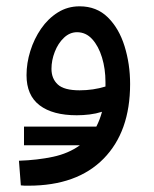

<svg xmlns="http://www.w3.org/2000/svg" viewBox="-20 -357 487 608"><path d="M56 103V44H285Q296 23 303 -3Q284 3 263.5 5.5Q243 8 223 8Q147 8 105.5 -23.5Q64 -55 64 -119Q64 -157 76 -195.5Q88 -234 110 -266Q132 -298 163 -317.5Q194 -337 232 -337Q286 -337 321.5 -302Q357 -267 374.5 -210.5Q392 -154 392 -91Q392 60 308 145.5Q224 231 70 231Q61 231 58 231Q55 231 46 230L40 152Q99 150 148 139.5Q197 129 233 103ZM143 -139Q143 -108 163 -89.5Q183 -71 232 -71Q275 -71 314 -83Q314 -90 314 -97Q314 -139 303 -175Q292 -211 272 -233Q252 -255 224 -255Q201 -255 182.5 -237.5Q164 -220 153.5 -193Q143 -166 143 -139Z"/></svg>

Font: TSCustom
Style: Regular
Weight: 400
Designer: Monotype Design Team
Foundry: Monotype Imaging Inc.
Version: Version 2.004; ttfautohint (v1.8.3) -l 8 -r 50 -G 200 -x 14 